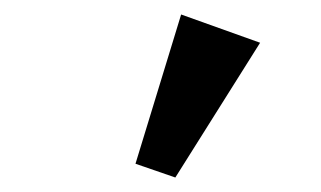

<svg xmlns="http://www.w3.org/2000/svg" viewBox="-20 -777 443 265"><path d="M222 -532 167 -551 230 -757 339 -718Z"/></svg>

Font: Zen Kaku Gothic Antique Black
Style: Regular
Weight: 900
Designer: Yoshimichi Ohira
Foundry: Positype
Version: Version 1.001